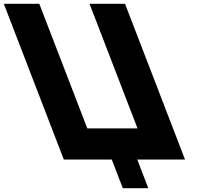

<svg xmlns="http://www.w3.org/2000/svg" viewBox="-263 -845 1075 1017"><path d="M465.4 -165H199.4L-54.8 -825H-242.8L75 0H263H329L387.6 152H522.6L464 0H529H717L399.2 -825H211.2Z"/></svg>

Font: Hussar
Style: BdOpOblFour
Weight: 700
Foundry: Cannot Into Space Fonts
Version: Version 2.00